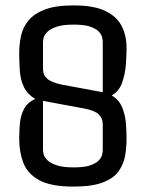

<svg xmlns="http://www.w3.org/2000/svg" viewBox="-20 -678 540 710"><path d="M51 -165Q51 -192 53.5 -221Q56 -250 68.5 -274.5Q81 -299 110 -312Q81 -330 68.5 -356Q56 -382 53.5 -414Q51 -446 51 -481Q51 -515 58 -546.5Q65 -578 86 -603Q107 -628 146.5 -643Q186 -658 252 -658Q327 -658 369.5 -637.5Q412 -617 430 -581.5Q448 -546 448 -501Q448 -476 445.5 -440Q443 -404 431.5 -372Q420 -340 393 -325Q421 -308 432 -280.5Q443 -253 445.5 -223Q448 -193 448 -165Q448 -135 443 -104Q438 -73 420 -46.5Q402 -20 362 -4Q322 12 252 12Q169 12 125.5 -11.5Q82 -35 66.5 -75.5Q51 -116 51 -165ZM139 -523V-423Q139 -401 154.5 -387Q170 -373 209 -365L360 -337V-523Q360 -528 358 -538.5Q356 -549 346.5 -560Q337 -571 315 -579Q293 -587 252 -587Q212 -587 189 -579Q166 -571 155 -560Q144 -549 141.5 -538.5Q139 -528 139 -523ZM360 -123V-219Q360 -241 344.5 -255.5Q329 -270 290 -277L139 -305V-123Q139 -118 141.5 -107.5Q144 -97 155 -86Q166 -75 189 -67Q212 -59 252 -59Q293 -59 315 -67Q337 -75 346.5 -86Q356 -97 358 -107.5Q360 -118 360 -123Z"/></svg>

Font: Strait
Style: Regular
Weight: 400
Designer: Eduardo Rodriguez Tunni
Foundry: Eduardo Rodriguez Tunni
Version: Version 1.002; ttfautohint (v1.8.4.7-5d5b);gftools[0.9.23]